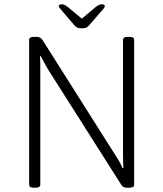

<svg xmlns="http://www.w3.org/2000/svg" viewBox="-20 -874 759 896"><path d="M138 2Q116 2 116 -12V-688Q116 -702 138 -702H150Q169 -702 178 -688L519 -149Q527 -137 535.5 -122.5Q544 -108 552 -89L556 -90Q555 -107 554.5 -121.5Q554 -136 554 -157V-688Q554 -702 576 -702H584Q606 -702 606 -688V-12Q606 2 584 2H573Q554 2 547 -10L203 -552Q196 -565 187.5 -579.5Q179 -594 170 -612L166 -611Q168 -594 168 -579.5Q168 -565 168 -543V-12Q168 2 146 2ZM454 -854Q469 -854 469 -846Q469 -841 465 -835.5Q461 -830 455 -824L396 -756Q388 -747 381 -744.5Q374 -742 362 -742Q349 -742 342 -744.5Q335 -747 328 -755L269 -824Q264 -830 259 -836Q254 -842 254 -846Q254 -854 271 -854Q280 -854 298 -840L362 -787L425 -840Q442 -854 454 -854Z"/></svg>

Font: Asap ExtraLight
Style: Regular
Weight: 200
Designer: Pablo Cosgaya
Foundry: Omnibus-Type
Version: Version 3.001; ttfautohint (v1.8.4.7-5d5b)